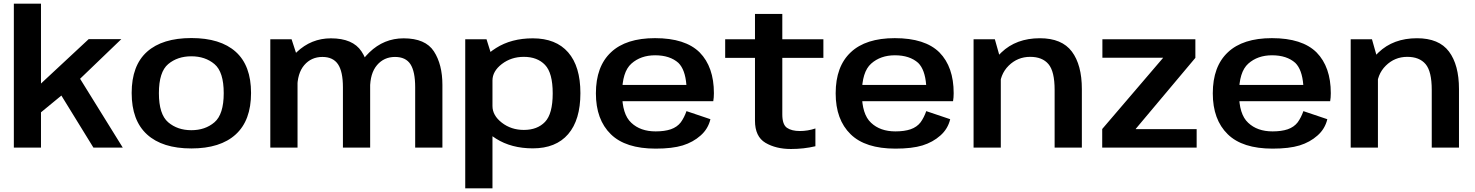

<svg xmlns="http://www.w3.org/2000/svg" viewBox="-20 -805 8044 1047"><path d="M312.5 -287.5 489.5 0H649.5L413 -381.5ZM55.5 0H203.5V-192.5L319 -287.5L411.5 -370.5L641.5 -591.5H463.5L203.5 -349.5V-785H55.5Z M1023.5 4.5Q1181.5 4.5 1265.2 -71.8Q1349 -148 1349 -298Q1349 -448 1265.2 -522.8Q1181.5 -597.5 1023.5 -597.5Q865.5 -597.5 781.8 -522.8Q698 -448 698 -298Q698 -148 781.8 -71.8Q865.5 4.5 1023.5 4.5ZM1023.5 -95Q948 -95 897.2 -138.2Q846.5 -181.5 846.5 -297Q846.5 -413 897.2 -455.5Q948 -498 1023.5 -498Q1099 -498 1149.5 -455.5Q1200 -413 1200 -297Q1200 -181.5 1149.5 -138.2Q1099 -95 1023.5 -95Z M1454 0H1602.5V-491.5L1570 -591H1454ZM1850 0H1998.5V-342Q1998.5 -453.5 1951.2 -524.8Q1904 -596 1784.5 -596Q1677 -596 1597.8 -520.5Q1518.5 -445 1518.5 -352.5L1601 -322.5Q1601 -405.5 1639.2 -450Q1677.5 -494.5 1738 -494.5Q1796 -494.5 1823 -454.8Q1850 -415 1850 -329ZM2244 0H2392.5V-342Q2392.5 -453.5 2346.2 -524.8Q2300 -596 2181 -596Q2073.5 -596 1994 -519.2Q1914.5 -442.5 1914.5 -352.5L1998 -322.5Q1998 -405.5 2036 -450Q2074 -494.5 2134 -494.5Q2192.5 -494.5 2218.2 -454.8Q2244 -415 2244 -329Z M2517 222H2665.5V-487.5L2633 -591H2517ZM2885.5 4Q3011.5 4 3078.2 -73.5Q3145 -151 3145 -297Q3145 -443 3078.2 -519.5Q3011.5 -596 2885.5 -596Q2768.5 -596 2684.8 -543Q2601 -490 2601 -436.5L2665.5 -366Q2665.5 -416.5 2716.5 -455.8Q2767.5 -495 2836.5 -495Q2910 -495 2952 -451.2Q2994 -407.5 2994 -296Q2994 -184 2952 -140.2Q2910 -96.5 2836.5 -96.5Q2767.5 -96.5 2716.5 -136Q2665.5 -175.5 2665.5 -227L2601 -155.5Q2601 -102 2684.8 -49Q2768.5 4 2885.5 4Z M3555.5 5.5V-88.5Q3472 -88.5 3422.5 -135.5Q3372.5 -181.5 3372.5 -295.5Q3372.5 -413 3423 -458Q3474 -503.5 3552.5 -503.5Q3633 -503.5 3679.5 -462Q3716.5 -425.5 3723 -342H3358V-253H3869.5Q3873 -272.5 3873 -297Q3873 -440 3795.5 -519Q3717 -597 3552 -597Q3393.5 -597 3312 -520Q3229.5 -443 3229.5 -296Q3229.5 -152.5 3311 -73Q3391 5.5 3555.5 5.5ZM3555.5 -88.5V5.5Q3646 5.5 3703 -12Q3759.5 -29.5 3800.5 -66Q3841.5 -102 3854 -155L3723.5 -199Q3711.5 -164.5 3692.5 -138Q3672.5 -112 3638 -100Q3604 -88.5 3555.5 -88.5Z M4293 7.5Q4363 7.5 4426.5 -7.5V-104.5Q4385 -90.5 4342 -90.5Q4296.5 -90.5 4271.2 -108.2Q4246 -126 4246 -181V-489.5H4470V-591H4246V-729H4097V-591H3934.5V-489.5H4097V-147Q4097 -60 4154.2 -26.2Q4211.5 7.5 4293 7.5Z M4863 5.5V-88.5Q4779.5 -88.5 4730 -135.5Q4680 -181.5 4680 -295.5Q4680 -413 4730.5 -458Q4781.5 -503.5 4860 -503.5Q4940.5 -503.5 4987 -462Q5024 -425.5 5030.5 -342H4665.5V-253H5177Q5180.5 -272.5 5180.5 -297Q5180.5 -440 5103 -519Q5024.5 -597 4859.5 -597Q4701 -597 4619.5 -520Q4537 -443 4537 -296Q4537 -152.5 4618.5 -73Q4698.5 5.5 4863 5.5ZM4863 -88.5V5.5Q4953.5 5.5 5010.5 -12Q5067 -29.5 5108 -66Q5149 -102 5161.5 -155L5031 -199Q5019 -164.5 5000 -138Q4980 -112 4945.5 -100Q4911.5 -88.5 4863 -88.5Z M5289 0H5437.5V-476L5405 -591H5289ZM5731 0H5879.5V-319.5Q5879.5 -451 5825 -523.8Q5770.5 -596.5 5650.5 -596.5Q5521.5 -596.5 5440.5 -518.8Q5359.5 -441 5359.5 -364.5L5431.5 -322.5Q5431.5 -398.5 5480.2 -446.8Q5529 -495 5597.5 -495Q5664 -495 5697.5 -455.2Q5731 -415.5 5731 -315Z M5990.5 0H6505.5V-101H6173.5V-102.5L6498.5 -489.5V-591H5991.5V-490H6322.5V-489.5L5990.5 -101.5Z M6919.5 5.5V-88.5Q6836 -88.5 6786.5 -135.5Q6736.5 -181.5 6736.5 -295.5Q6736.5 -413 6787 -458Q6838 -503.5 6916.5 -503.5Q6997 -503.5 7043.5 -462Q7080.5 -425.5 7087 -342H6722V-253H7233.5Q7237 -272.5 7237 -297Q7237 -440 7159.5 -519Q7081 -597 6916 -597Q6757.5 -597 6676 -520Q6593.5 -443 6593.5 -296Q6593.5 -152.5 6675 -73Q6755 5.5 6919.5 5.5ZM6919.5 -88.5V5.5Q7010 5.5 7067 -12Q7123.5 -29.5 7164.5 -66Q7205.5 -102 7218 -155L7087.5 -199Q7075.5 -164.5 7056.5 -138Q7036.5 -112 7002 -100Q6968 -88.5 6919.5 -88.5Z M7345.5 0H7494V-476L7461.5 -591H7345.5ZM7787.5 0H7936V-319.5Q7936 -451 7881.5 -523.8Q7827 -596.5 7707 -596.5Q7578 -596.5 7497 -518.8Q7416 -441 7416 -364.5L7488 -322.5Q7488 -398.5 7536.8 -446.8Q7585.5 -495 7654 -495Q7720.5 -495 7754 -455.2Q7787.5 -415.5 7787.5 -315Z"/></svg>

Font: Anybody SemiExpanded SemiBold
Style: Regular
Weight: 600
Width: 6
Designer: Tyler Finck
Foundry: Etcetera Type Company
Version: Version 1.113;gftools[0.9.25]